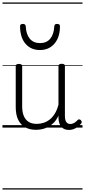

<svg xmlns="http://www.w3.org/2000/svg" viewBox="-20 -1030 686 1550"><path d="M270 18Q222 18 185 -1.5Q148 -21 127.5 -61.5Q107 -102 107 -166V-496Q107 -505 113 -509.5Q119 -514 132 -514Q146 -514 152.5 -509.5Q159 -505 159 -496V-171Q159 -127 171.5 -95.5Q184 -64 210 -47Q236 -30 277 -30Q306 -30 333 -39Q360 -48 383 -66.5Q406 -85 424 -115Q442 -145 452 -186V-496Q452 -506 458.5 -510.5Q465 -515 479 -515Q492 -515 498 -510.5Q504 -506 504 -496V-93Q504 -73 508.5 -58.5Q513 -44 523 -36.5Q533 -29 547 -29Q557 -29 567 -32.5Q577 -36 587 -43Q597 -50 607 -61Q613 -67 620 -66.5Q627 -66 633 -59Q638 -54 639.5 -47Q641 -40 636 -34Q625 -19 609 -7Q593 5 575 12Q557 19 537 19Q517 19 502 13Q487 7 476 -5Q465 -17 459 -35Q453 -53 452 -76V-97Q437 -63 415.5 -41Q394 -19 370 -6Q346 7 320.5 12.5Q295 18 270 18ZM303 -626Q230 -626 186.5 -676Q143 -726 142 -816Q141 -826 146.5 -831.5Q152 -837 165 -837Q177 -837 182 -831.5Q187 -826 188 -816Q191 -753 220.5 -717.5Q250 -682 303 -682Q356 -682 385.5 -717.5Q415 -753 418 -816Q419 -826 423.5 -831.5Q428 -837 441 -837Q454 -837 459.5 -831.5Q465 -826 464 -816Q464 -757 443.5 -714.5Q423 -672 387 -649Q351 -626 303 -626ZM0 490H646V500H0ZM0 -20H646V0H0ZM0 -505H646V-500H0ZM0 -1010H646V-1000H0Z"/></svg>

Font: Playwrite ES Deco Guides
Style: Regular
Weight: 400
Designer: Veronika Burian, José Scaglione
Foundry: TypeTogether
Version: Version 1.003